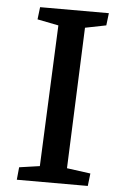

<svg xmlns="http://www.w3.org/2000/svg" viewBox="-52 -740 476 776"><g transform="rotate(5 186.5 -351.5)"><path d="M159 -636 73 -653 79 -703H358L352 -653L267 -636L244 -64L340 -51L334 0H46L51 -51L134 -63Z"/></g></svg>

Font: Literata 18pt Medium
Style: Italic
Weight: 500
Italic angle: -2°
Designer: Latin by Veronika Burian and Jose Scaglione. Greek by Irene Vlachou. Cyrillic by Vera Evstafieva
Foundry: TypeTogether
Version: Version 3.103;gftools[0.9.29]